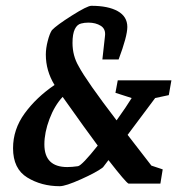

<svg xmlns="http://www.w3.org/2000/svg" viewBox="-20 -633 613 662"><path d="M515 -295 420 -168 502 -62 541 -49 533 0H423Q413 -5 354 -81L335 -56Q313 -39 259.5 -15Q206 9 186 9Q123 9 74 -21Q25 -51 25 -122Q25 -187 65 -242Q105 -297 168 -340Q138 -389 138 -445Q138 -466 144.5 -491.5Q151 -517 159 -529Q175 -546 228 -579.5Q281 -613 295 -613Q353 -613 386 -594.5Q419 -576 419 -540Q419 -508 389 -428H333L342 -509Q345 -533 327.5 -544Q310 -555 285 -555Q271 -555 260 -552Q246 -549 238 -532.5Q230 -516 230 -485Q230 -441 251 -405Q278 -354 382 -218Q417 -267 434 -295L378 -313L386 -356H571L562 -305ZM317 -131Q281 -179 196 -299Q168 -269 150.5 -222.5Q133 -176 133 -135Q133 -57 212 -57Q228 -57 249 -60Q263 -63 317 -131Z"/></svg>

Font: Grenze Medium
Style: Italic
Weight: 500
Italic angle: -10°
Designer: Renata Polastri
Foundry: Omnibus-Type
Version: Version 1.002; ttfautohint (v1.8)